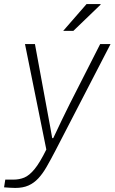

<svg xmlns="http://www.w3.org/2000/svg" viewBox="-51 -743 564 945"><path d="M24 182Q14 182 -3 181Q-20 180 -31 179L-25 141H16Q44 141 68.5 131Q93 121 119 89.5Q145 58 177 -7L72 -526H121L175 -233Q179 -212 184.5 -181.5Q190 -151 196 -119.5Q202 -88 206 -63H211Q220 -81 230.5 -104Q241 -127 252.5 -150.5Q264 -174 274.5 -195.5Q285 -217 293 -233L442 -526H493L221 0Q198 44 178.5 78Q159 112 137.5 135Q116 158 89 170Q62 182 24 182ZM260 -591 375 -723H444V-720L310 -591Z"/></svg>

Font: Archivo SemiBold Thin
Style: Italic
Weight: 250
Italic angle: -10°
Version: Version 2.001